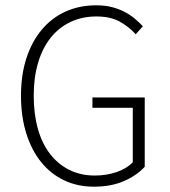

<svg xmlns="http://www.w3.org/2000/svg" viewBox="-20 -691 640 723"><path d="M334 12Q272 12 221.5 -12Q171 -36 135 -80.5Q99 -125 79 -188.5Q59 -252 59 -331Q59 -409 79.5 -472Q100 -535 137.5 -579.5Q175 -624 227 -647.5Q279 -671 343 -671Q376 -671 402.5 -664Q429 -657 450.5 -645.5Q472 -634 488.5 -620Q505 -606 518 -592L491 -562Q466 -590 431 -609.5Q396 -629 343 -629Q289 -629 245 -608Q201 -587 170.5 -548.5Q140 -510 123.5 -455Q107 -400 107 -331Q107 -262 122.5 -206.5Q138 -151 168 -112Q198 -73 240.5 -51.5Q283 -30 337 -30Q381 -30 419 -43Q457 -56 480 -80V-285H328V-324H525V-63Q495 -30 446.5 -9Q398 12 334 12Z"/></svg>

Font: Source Code Pro Light
Style: Regular
Weight: 300
Monospace: yes
Designer: Paul D. Hunt, Teo Tuominen
Foundry: Adobe Systems Incorporated
Version: Version 2.030;PS 1.000;hotconv 16.6.51;makeotf.lib2.5.65220